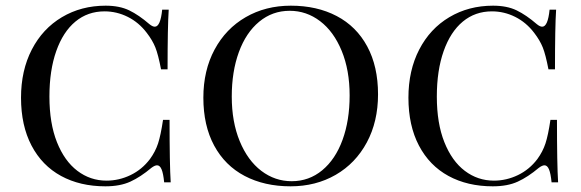

<svg xmlns="http://www.w3.org/2000/svg" viewBox="-20 -642 2047 676"><path d="M506 -557Q517 -548 525 -548Q545 -548 551 -608H574Q570 -548 570 -398H547Q537 -450 527 -475Q517 -500 497 -526Q469 -563 430 -582.5Q391 -602 348 -602Q289 -602 245.5 -566Q202 -530 178 -462Q154 -394 154 -302Q154 -208 180.5 -141.5Q207 -75 252.5 -40.5Q298 -6 355 -6Q399 -6 439.5 -25.5Q480 -45 508 -82Q527 -108 536.5 -137Q546 -166 554 -220H577Q577 -63 581 0H558Q555 -31 549 -45.5Q543 -60 533 -60Q525 -60 513 -51Q475 -19 439 -2.5Q403 14 351 14Q262 14 195 -22.5Q128 -59 91 -129.5Q54 -200 54 -298Q54 -394 92 -467.5Q130 -541 198 -581.5Q266 -622 352 -622Q401 -622 435 -605.5Q469 -589 506 -557Z M1311 -310Q1311 -214 1271.5 -140.5Q1232 -67 1162 -26.5Q1092 14 1003 14Q911 14 841.5 -22.5Q772 -59 734 -129.5Q696 -200 696 -298Q696 -394 735.5 -467.5Q775 -541 845 -581.5Q915 -622 1004 -622Q1096 -622 1165.5 -585.5Q1235 -549 1273 -478.5Q1311 -408 1311 -310ZM796 -302Q796 -213 824 -145Q852 -77 900 -40.5Q948 -4 1007 -4Q1068 -4 1114.5 -42.5Q1161 -81 1186 -149.5Q1211 -218 1211 -306Q1211 -395 1183 -463Q1155 -531 1107 -567.5Q1059 -604 1000 -604Q939 -604 892.5 -565.5Q846 -527 821 -458.5Q796 -390 796 -302Z M1870 -557Q1881 -548 1889 -548Q1909 -548 1915 -608H1938Q1934 -548 1934 -398H1911Q1901 -450 1891 -475Q1881 -500 1861 -526Q1833 -563 1794 -582.5Q1755 -602 1712 -602Q1653 -602 1609.5 -566Q1566 -530 1542 -462Q1518 -394 1518 -302Q1518 -208 1544.5 -141.5Q1571 -75 1616.5 -40.5Q1662 -6 1719 -6Q1763 -6 1803.5 -25.5Q1844 -45 1872 -82Q1891 -108 1900.5 -137Q1910 -166 1918 -220H1941Q1941 -63 1945 0H1922Q1919 -31 1913 -45.5Q1907 -60 1897 -60Q1889 -60 1877 -51Q1839 -19 1803 -2.5Q1767 14 1715 14Q1626 14 1559 -22.5Q1492 -59 1455 -129.5Q1418 -200 1418 -298Q1418 -394 1456 -467.5Q1494 -541 1562 -581.5Q1630 -622 1716 -622Q1765 -622 1799 -605.5Q1833 -589 1870 -557Z"/></svg>

Font: Playfair Display SC
Style: Regular
Weight: 400
Designer: Claus Eggers Sørensen
Foundry: Claus Eggers Sørensen
Version: Version 1.200; ttfautohint (v1.6)